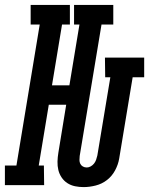

<svg xmlns="http://www.w3.org/2000/svg" viewBox="-67 -755 608 783"><path d="M274 8Q256 8 239 4.5Q222 1 208 -8Q194 -17 184.5 -31Q175 -45 171 -61.5Q167 -78 167.5 -96Q168 -114 171 -132L203 -328H132L91 -80H112L113 0H-47V-80H0L95 -655H58V-735H218V-655H186L145 -407H216L257 -655H235V-735H395V-655H347L258 -119Q257 -111 257 -102.5Q257 -94 260.5 -87Q264 -80 271 -76Q278 -72 287 -72Q295 -72 303 -76.5Q311 -81 316.5 -88Q322 -95 325 -103.5Q328 -112 330 -121L383 -440H362L361 -520H521V-440H474L419 -108Q415 -84 402.5 -60.5Q390 -37 369.5 -21Q349 -5 323.5 1.5Q298 8 274 8Z"/></svg>

Font: Iosevka Curly Slab Medium
Style: Italic
Weight: 500
Italic angle: -9°
Monospace: yes
Designer: Belleve Invis
Foundry: Belleve Invis
Version: Version 22.1.2; ttfautohint (v1.8.4)